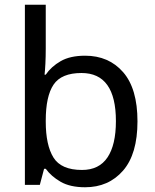

<svg xmlns="http://www.w3.org/2000/svg" viewBox="-20 -780 655 810"><path d="M173 -575Q173 -541 171.5 -511.5Q170 -482 168 -465H173Q196 -499 236 -522Q276 -545 339 -545Q439 -545 499.5 -475.5Q560 -406 560 -268Q560 -130 499 -60Q438 10 339 10Q276 10 236 -13Q196 -36 173 -68H166L148 0H85V-760H173ZM324 -472Q239 -472 206 -423Q173 -374 173 -271V-267Q173 -168 205.5 -115.5Q238 -63 326 -63Q398 -63 433.5 -116Q469 -169 469 -269Q469 -472 324 -472Z"/></svg>

Font: Noto Sans Symbols 2
Style: Regular
Weight: 400
Designer: Monotype Design Team
Foundry: Monotype Imaging Inc.
Version: Version 2.008; ttfautohint (v1.8.4.7-5d5b)